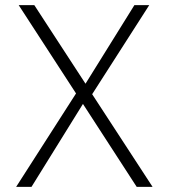

<svg xmlns="http://www.w3.org/2000/svg" viewBox="-20 -730 660 750"><path d="M43 0 277 -365 53 -710H114L314 -403L505 -710H563L340 -362L576 0H514L304 -324L103 0Z"/></svg>

Font: Synthetic Light
Style: Regular
Weight: 300
Designer: Santiago Orozco
Foundry: Typemade
Version: Version 2.000; ttfautohint (v1.8.4.7-5d5b)